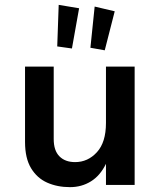

<svg xmlns="http://www.w3.org/2000/svg" viewBox="-20 -761 667 790"><path d="M83 -487H201V-189Q201 -141.5 224.5 -117.8Q248 -94 289 -94Q341.5 -94 378.8 -134.8Q416 -175.5 416 -255V-487H534V0H416V-87Q392.5 -38.5 354.2 -14.8Q316 9 268 9Q216 9 174.2 -9.5Q132.5 -28 107.8 -69Q83 -110 83 -177ZM276 -561.5 215.5 -570 221.5 -741 305.5 -727ZM411 -554 352 -564.5 369.5 -734 452 -714.5Z"/></svg>

Font: Karla
Style: Bold
Weight: 700
Designer: Jonathan Pinhorn
Version: Version 2.004; ttfautohint (v1.8.4.7-5d5b);gftools[0.9.33]